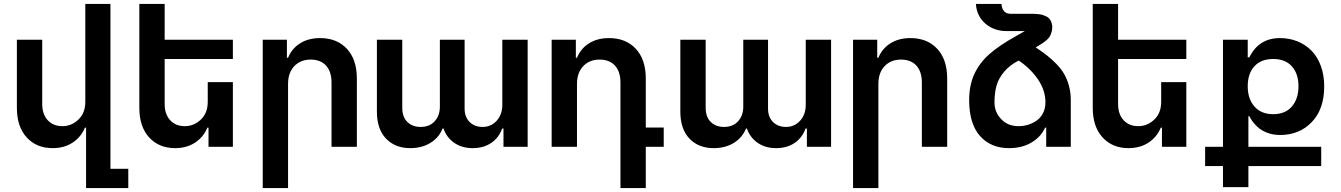

<svg xmlns="http://www.w3.org/2000/svg" viewBox="-20 -747 6824 977"><path d="M414.1 -229V-727.1H542V111.8H632.8V210H418V-97.2H412.1Q392.6 -49.8 349.9 -21.5Q307.1 6.8 248 6.8Q165.5 6.8 115.7 -47.9Q65.9 -102.5 65.9 -198.2V-544.9H194.8V-217.8Q194.8 -166 222.7 -135.5Q250.5 -105 297.9 -105Q343.3 -105 378.7 -138.2Q414.1 -171.4 414.1 -229Z M1037.1 -229V-329.1H1165V0H1041V-97.2H1035.2Q1015.6 -49.8 972.9 -21.5Q930.2 6.8 871.1 6.8Q788.6 6.8 738.8 -47.9Q689 -102.5 689 -198.2V-727.1H817.9V-544.9H1165V-446.8H817.9V-217.8Q817.9 -166 845.7 -135.5Q873.5 -105 920.9 -105Q966.3 -105 1001.7 -138.2Q1037.1 -171.4 1037.1 -229Z M1445.8 -319.8V210H1316.9V-544.9H1439.9V-453.1H1445.8Q1464.8 -500 1507.1 -526.6Q1549.3 -553.2 1608.9 -553.2Q1694.3 -553.2 1745.1 -498.8Q1795.9 -444.3 1795.9 -347.2V0H1667V-327.1Q1667 -382.3 1639.2 -413.1Q1611.3 -443.8 1561 -443.8Q1509.3 -443.8 1477.5 -410.4Q1445.8 -377 1445.8 -319.8Z M2536.1 -544.9H2665V0H2542V-92.8H2535.2Q2518.1 -45.4 2479 -19.3Q2439.9 6.8 2385.3 6.8Q2331.1 6.8 2292 -19.8Q2252.9 -46.4 2236.8 -92.8H2231.9Q2213.9 -46.9 2170.4 -20Q2127 6.8 2067.9 6.8Q1990.7 6.8 1944.3 -41.7Q1897.9 -90.3 1897.9 -179.2V-544.9H2026.9V-199.2Q2026.9 -151.4 2053 -126.2Q2079.1 -101.1 2120.1 -101.1Q2165.5 -101.1 2191.9 -129.9Q2218.3 -158.7 2218.3 -205.1V-544.9H2344.2V-193.8Q2344.2 -151.9 2369.4 -126.5Q2394.5 -101.1 2436 -101.1Q2478.5 -101.1 2507.3 -132.6Q2536.1 -164.1 2536.1 -213.9Z M3266.1 -347.2V-98.1H3357.4V0H3266.1V210H3137.2V-327.1Q3137.2 -382.3 3109.4 -413.1Q3081.5 -443.8 3031.2 -443.8Q2979.5 -443.8 2947.8 -410.4Q2916 -377 2916 -319.8V0H2787.1V-544.9H2910.2V-453.1H2916Q2935.1 -500 2977.3 -526.6Q3019.5 -553.2 3079.1 -553.2Q3164.6 -553.2 3215.3 -498.8Q3266.1 -444.3 3266.1 -347.2Z M4080.1 -544.9H4209V0H4085.9V-92.8H4079.1Q4062 -45.4 4022.9 -19.3Q3983.9 6.8 3929.2 6.8Q3875 6.8 3835.9 -19.8Q3796.9 -46.4 3780.8 -92.8H3775.9Q3757.8 -46.9 3714.4 -20Q3670.9 6.8 3611.8 6.8Q3534.7 6.8 3488.3 -41.7Q3441.9 -90.3 3441.9 -179.2V-544.9H3570.8V-199.2Q3570.8 -151.4 3596.9 -126.2Q3623 -101.1 3664.1 -101.1Q3709.5 -101.1 3735.8 -129.9Q3762.2 -158.7 3762.2 -205.1V-544.9H3888.2V-193.8Q3888.2 -151.9 3913.3 -126.5Q3938.5 -101.1 3980 -101.1Q4022.5 -101.1 4051.3 -132.6Q4080.1 -164.1 4080.1 -213.9Z M4449.7 -319.8V210H4320.8V-544.9H4443.8V-453.1H4449.7Q4468.8 -500 4511 -526.6Q4553.2 -553.2 4612.8 -553.2Q4698.2 -553.2 4749 -498.8Q4799.8 -444.3 4799.8 -347.2V0H4670.9V-327.1Q4670.9 -382.3 4643.1 -413.1Q4615.2 -443.8 4564.9 -443.8Q4513.2 -443.8 4481.4 -410.4Q4449.7 -377 4449.7 -319.8Z M5040.5 -225.1Q5040.5 -176.8 5074.5 -140.9Q5108.4 -105 5162.6 -105Q5188 -105 5211.7 -112.3Q5235.4 -119.6 5255.4 -133.8Q5275.4 -147.9 5287.6 -171.9Q5299.8 -195.8 5299.8 -226.1Q5299.8 -287.1 5261.7 -343Q5223.6 -398.9 5163.6 -439Q5117.2 -415 5089.1 -381.3Q5061 -347.7 5050.8 -310.8Q5040.5 -273.9 5040.5 -225.1ZM5152.8 -564.9 5194.8 -588.9H5101.6Q5038.6 -588.9 4994.4 -626.7Q4950.2 -664.6 4945.8 -727.1H5075.7Q5080.6 -676.8 5122.6 -676.8H5226.6Q5237.8 -676.8 5244.4 -676.5Q5251 -676.3 5263.7 -675Q5276.4 -673.8 5284.4 -671.4Q5292.5 -668.9 5303 -664.1Q5313.5 -659.2 5319.6 -652.1Q5325.7 -645 5330.1 -634Q5334.5 -623 5334.5 -608.9Q5334.5 -594.2 5330.3 -581.5Q5326.2 -568.8 5321.3 -560.5Q5316.4 -552.2 5305.9 -543.2Q5295.4 -534.2 5289.3 -530Q5283.2 -525.9 5269.3 -517.3Q5255.4 -508.8 5250.5 -505.9Q5283.7 -483.4 5307.1 -465.3Q5330.6 -447.3 5355.2 -421.9Q5379.9 -396.5 5394.8 -370.8Q5409.7 -345.2 5419.2 -311.3Q5428.7 -277.3 5428.7 -238.8V0H5303.7V-97.2H5297.9Q5276.4 -49.8 5228.3 -21.5Q5180.2 6.8 5114.7 6.8Q5021.5 6.8 4966.6 -55.2Q4911.6 -117.2 4911.6 -237.8Q4911.6 -312.5 4937.7 -369.6Q4963.9 -426.8 5014.6 -471.7Q5065.4 -516.6 5152.8 -564.9Z M5888.7 -229V-329.1H6016.6V0H5892.6V-97.2H5886.7Q5867.2 -49.8 5824.5 -21.5Q5781.7 6.8 5722.7 6.8Q5640.1 6.8 5590.3 -47.9Q5540.5 -102.5 5540.5 -198.2V-727.1H5669.4V-544.9H6016.6V-446.8H5669.4V-217.8Q5669.4 -166 5697.3 -135.5Q5725.1 -105 5772.5 -105Q5817.9 -105 5853.3 -138.2Q5888.7 -171.4 5888.7 -229Z M6458.5 -166Q6520.5 -166 6554 -205.3Q6587.4 -244.6 6587.4 -308.1Q6587.4 -371.1 6554.2 -408.9Q6521 -446.8 6458.5 -446.8Q6397 -446.8 6363 -409.7Q6329.1 -372.6 6329.1 -308.1Q6329.1 -243.7 6363.5 -204.8Q6397.9 -166 6458.5 -166ZM6332.5 0H6703.1V98.1H6332.5V205.1H6203.1V98.1H6112.3V0H6203.1V-544.9H6329.1V-455.1H6337.4Q6385.3 -553.2 6493.2 -553.2Q6540.5 -553.2 6581.5 -536.9Q6622.6 -520.5 6653.1 -489.7Q6683.6 -459 6700.9 -412.1Q6718.3 -365.2 6718.3 -307.1Q6718.3 -191.9 6655.3 -126Q6592.3 -60.1 6494.1 -60.1Q6467.3 -60.1 6444.1 -66.4Q6420.9 -72.8 6404.5 -82.3Q6388.2 -91.8 6374.5 -105.2Q6360.8 -118.7 6352.5 -130.6Q6344.2 -142.6 6337.4 -155.8H6332.5Z"/></svg>

Font: Telcell.Market SemBd
Style: Regular
Weight: 600
Designer: Rasmus Andersson, Sedrak Mkrtchyan
Version: Version 3.019;git-0a5106e0b